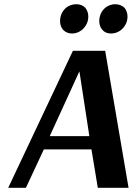

<svg xmlns="http://www.w3.org/2000/svg" viewBox="-20 -891 648 911"><path d="M479 -650 590 0H444L414 -182H188L103 0H19L326 -650ZM356 -551 216 -245H404L357 -551ZM479 -854Q501 -871 527 -871Q552 -871 571 -854Q585 -835 585 -813Q585 -776 556 -750Q534 -732 507 -732Q480 -732 465 -750Q451 -767 451 -791Q451 -828 479 -854ZM293 -854Q315 -871 342 -871Q368 -871 385 -854Q399 -835 399 -813Q399 -776 370 -750Q348 -732 322 -732Q296 -732 279 -750Q265 -767 265 -791Q265 -828 293 -854Z"/></svg>

Font: Arsenal SC
Style: Bold Italic
Weight: 700
Italic angle: -9.10001°
Designer: Andrij Shevchenko
Foundry: Stairsfor
Version: Version 2.001; ttfautohint (v1.8.4.7-5d5b)